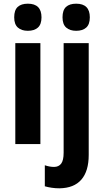

<svg xmlns="http://www.w3.org/2000/svg" viewBox="-20 -781 565 1041"><path d="M131 -761Q205 -761 205 -687Q205 -649 185.5 -631.5Q166 -614 131 -614Q97 -614 77 -631.5Q57 -649 57 -687Q57 -726 76 -743.5Q95 -761 131 -761ZM199 -547V0H63V-547ZM319 -687Q319 -726 338 -743.5Q357 -761 393 -761Q467 -761 467 -687Q467 -649 447.5 -631.5Q428 -614 393 -614Q359 -614 339 -631.5Q319 -649 319 -687ZM302 240Q281 240 260.5 237Q240 234 223 229V115Q249 124 273 124Q298 124 311.5 106.5Q325 89 325 47V-547H461V59Q461 147 421 193Q381 239 302 240Z"/></svg>

Font: Noto Sans Condensed
Style: Bold
Weight: 700
Width: 3
Designer: Monotype Design Team
Foundry: Monotype Imaging Inc.
Version: Version 2.013; ttfautohint (v1.8.4.7-5d5b)